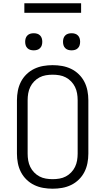

<svg xmlns="http://www.w3.org/2000/svg" viewBox="-20 -1139 640 1167"><path d="M300 8Q271 8 242.5 3Q214 -2 188 -14.5Q162 -27 141 -47.5Q120 -68 107 -93.5Q94 -119 88.5 -147.5Q83 -176 83 -205V-530Q83 -559 88.5 -587.5Q94 -616 107 -641.5Q120 -667 141 -687.5Q162 -708 188 -720.5Q214 -733 242.5 -738Q271 -743 300 -743Q329 -743 357.5 -738Q386 -733 412 -720.5Q438 -708 459 -687.5Q480 -667 493 -641.5Q506 -616 511.5 -587.5Q517 -559 517 -530V-205Q517 -176 511.5 -147.5Q506 -119 493 -93.5Q480 -68 459 -47.5Q438 -27 412 -14.5Q386 -2 357.5 3Q329 8 300 8ZM300 -50Q321 -50 341.5 -53.5Q362 -57 380 -66.5Q398 -76 412.5 -91Q427 -106 436 -124.5Q445 -143 448.5 -163.5Q452 -184 452 -205V-530Q452 -551 448.5 -571.5Q445 -592 436 -610.5Q427 -629 412.5 -644Q398 -659 380 -668.5Q362 -678 341.5 -681.5Q321 -685 300 -685Q279 -685 258.5 -681.5Q238 -678 220 -668.5Q202 -659 187.5 -644Q173 -629 164 -610.5Q155 -592 151.5 -571.5Q148 -551 148 -530V-205Q148 -184 151.5 -163.5Q155 -143 164 -124.5Q173 -106 187.5 -91Q202 -76 220 -66.5Q238 -57 258.5 -53.5Q279 -50 300 -50ZM415 -833Q404 -833 394 -836Q384 -839 376.5 -846.5Q369 -854 366 -864Q363 -874 363 -885Q363 -896 366 -906Q369 -916 376.5 -923.5Q384 -931 394 -934Q404 -937 415 -937Q426 -937 436 -934Q446 -931 453.5 -923.5Q461 -916 464 -906Q467 -896 467 -885Q467 -874 464 -864Q461 -854 453.5 -846.5Q446 -839 436 -836Q426 -833 415 -833ZM185 -833Q174 -833 164 -836Q154 -839 146.5 -846.5Q139 -854 136 -864Q133 -874 133 -885Q133 -896 136 -906Q139 -916 146.5 -923.5Q154 -931 164 -934Q174 -937 185 -937Q196 -937 206 -934Q216 -931 223.5 -923.5Q231 -916 234 -906Q237 -896 237 -885Q237 -874 234 -864Q231 -854 223.5 -846.5Q216 -839 206 -836Q196 -833 185 -833ZM128 -1061V-1119H473V-1061Z"/></svg>

Font: Iosevka Aile Light
Style: Regular
Weight: 300
Designer: Belleve Invis
Foundry: Belleve Invis
Version: Version 27.3.5; ttfautohint (v1.8.4)